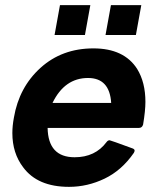

<svg xmlns="http://www.w3.org/2000/svg" viewBox="-20 -716 613 746"><path d="M412 -316Q406 -413 322 -413Q231 -413 184 -316ZM248 10Q126 10 70 -66Q28 -121 28 -199Q28 -227 34 -259Q54 -377 137.5 -452.5Q221 -528 343 -528Q462 -528 513 -448Q545 -396 545 -320Q545 -286 536 -232Q532 -219 520 -219H165Q167 -105 270 -105Q350 -105 394 -164Q399 -171 406 -171Q409 -171 496 -139Q503 -136 503 -131Q503 -127 500 -122Q453 -54 386.5 -22Q320 10 248 10ZM508 -580H390L411 -696H529ZM310 -580H192L213 -696H331Z"/></svg>

Font: YamahaIndonesia935. App
Style: Bold Italic
Weight: 700
Italic angle: -10°
Designer: Dalton Maag Ltd
Foundry: Dalton Maag Ltd
Version: Version 1.002; January 01, 2024; Regular/Italic